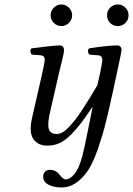

<svg xmlns="http://www.w3.org/2000/svg" viewBox="-20 -638 592 854"><path d="M123 -115.2 169.9 -320.8Q178.7 -362.8 179.2 -372.1Q179.2 -390.1 161.1 -392.1L121.1 -395Q109.9 -411.1 120.1 -422.9Q222.2 -436 244.1 -436Q264.6 -436 264.6 -415Q264.6 -407.2 261.7 -393.6Q258.8 -379.9 252.9 -356Q247.1 -332 244.1 -320.3L199.2 -124Q190.4 -76.2 199 -59.1Q207.5 -42 232.9 -42Q245.1 -42 258.5 -49.6Q272 -57.1 287.4 -73.7Q302.7 -90.3 315.9 -107.2Q329.1 -124 347.9 -153.1Q366.7 -182.1 379.4 -202.6Q392.1 -223.1 413.1 -258.8L426.8 -320.8Q434.6 -357.9 435.1 -372.1Q435.1 -390.1 417 -392.1L377 -395Q365.7 -411.1 376 -422.9Q462.9 -436 500 -436Q520.5 -436 520.5 -415Q520.5 -408.2 501.5 -320.3L482.9 -233.9Q464.8 -150.9 450.9 -94.5Q437 -38.1 416.5 21.5Q396 81.1 374 116Q352.1 150.9 321 173.3Q290 195.8 253.9 195.8Q218.8 195.8 195.3 183.3Q171.9 170.9 171.9 147.9Q171.9 132.8 180.9 125Q189.9 117.2 201.2 117.2Q228 117.2 244.6 138.7Q261.2 160.2 272 160.2Q290 160.2 310.5 136.5Q331.1 112.8 346.2 56.2Q356.4 17.1 371.1 -58.3Q385.7 -133.8 392.1 -163.6Q360.4 -117.2 341.3 -91.8Q322.3 -66.4 296.1 -39.6Q270 -12.7 244.9 -1.5Q219.7 9.8 190.9 9.8Q147.9 9.8 127.9 -20.3Q107.9 -50.3 123 -115.2ZM219.5 -535.9Q205.1 -549.8 205.1 -569.8Q205.1 -589.8 219.5 -604Q233.9 -618.2 252.9 -618.2Q272 -618.2 286.4 -604Q300.8 -589.8 300.8 -569.8Q300.8 -549.8 286.4 -535.9Q272 -522 252.9 -522Q233.9 -522 219.5 -535.9ZM470 -535.9Q456.1 -549.8 456.1 -569.8Q456.1 -589.8 470 -604Q483.9 -618.2 503.9 -618.2Q523.9 -618.2 537.8 -604Q551.8 -589.8 551.8 -569.8Q551.8 -549.8 537.8 -535.9Q523.9 -522 503.9 -522Q483.9 -522 470 -535.9Z"/></svg>

Font: Linux Libertine
Style: Italic
Weight: 400
Italic angle: -12°
Designer: Philipp H. Poll
Foundry: Philipp H. Poll
Version: Version 5.1.6 ; ttfautohint (v0.9)